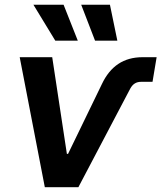

<svg xmlns="http://www.w3.org/2000/svg" viewBox="-20 -779 672 799"><path d="M166.5 0 62 -541H197.3L258.3 -138.7H263.2L403.8 -428.7Q430.2 -484.9 472.2 -512.9Q514.2 -541 573.7 -541H631.8L614.7 -438.5H566.9Q552.2 -438.5 541.3 -431.9Q530.3 -425.3 522 -410.2L306.2 0ZM375.5 -609.9 317.9 -759.3H437.5L468.3 -609.9ZM210 -609.9 119.1 -759.3H244.6L303.7 -609.9Z"/></svg>

Font: Inter 17pt SemiBold
Style: Italic
Weight: 600
Italic angle: -9.3988°
Version: Version 4.001;git-66647c0bb